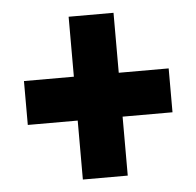

<svg xmlns="http://www.w3.org/2000/svg" viewBox="-42 -640 584 571"><g transform="rotate(-5 250.0 -354.0)"><path d="M317 -418V-597H183V-418H34V-287H183V-111H317V-287H466V-418Z"/></g></svg>

Font: Noto Sans Georgian ExtraCondensed Black
Style: Regular
Weight: 900
Width: 2
Designer: Monotype Design Team, Akaki Razmadze
Foundry: Google LLC
Version: Version 2.005